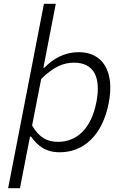

<svg xmlns="http://www.w3.org/2000/svg" viewBox="-20 -785 660 1005"><path d="M272 -765H210L22.5 200H84.5L137 -70H142.5C177 -22 218 12 293 12C415.5 12 516 -74 549 -245.5C581.5 -411 517.5 -512 392.5 -512C318.5 -512 258 -478.5 212 -430H207ZM148 -128 195.5 -371.5C260.5 -436 313 -457 367.5 -457C469 -457 510.5 -383.5 484.5 -250.5C458 -112.5 382.5 -42.5 283.5 -42.5C229 -42.5 185 -64 148 -128Z"/></svg>

Font: Monaspace Neon ExtraLight
Style: Italic
Weight: 200
Italic angle: -11°
Designer: Riley Cran & the Lettermatic Team
Foundry: Lettermatic
Version: Version 1.200 (Monaspace Neon)